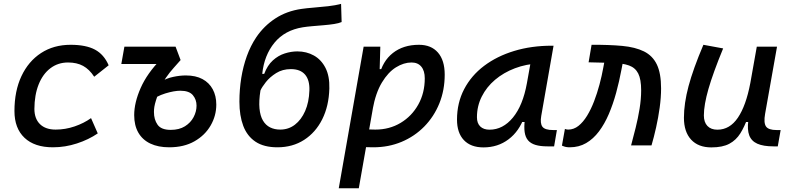

<svg xmlns="http://www.w3.org/2000/svg" viewBox="-20 -762 4142 1006"><path d="M271.5 -83Q322.3 -83 370.8 -99.6Q419.4 -116.2 457 -143.1L492.2 -63Q444.3 -30.3 382.8 -10.3Q321.3 9.8 257.3 9.8Q161.1 9.8 108.4 -40Q55.7 -89.8 55.7 -180.2Q55.7 -285.2 92.3 -363Q128.9 -440.9 195.1 -484.1Q261.2 -527.3 350.1 -527.3Q430.2 -527.3 477.5 -502Q524.9 -476.6 549.3 -419.9L473.6 -359.9Q448.2 -398.9 415.5 -416.7Q382.8 -434.6 336.4 -434.6Q283.7 -434.6 243.9 -404.3Q204.1 -374 182.4 -319.3Q160.6 -264.6 160.2 -190.9Q160.6 -139.6 189.7 -111.3Q218.8 -83 271.5 -83Z M866.7 9.8Q808.6 9.8 767.6 -9.8Q726.6 -29.3 704.8 -67.1Q683.1 -105 683.1 -158.7Q683.1 -224.1 717 -301Q751 -377.9 822.8 -451.2L883.8 -426.8H615.7L631.8 -517.6H899.9L926.3 -447.3Q910.2 -428.7 889.9 -406.2Q869.6 -383.8 849.9 -355.5Q830.1 -327.1 815.4 -291Q803.7 -257.3 797.4 -236.8Q791 -216.3 788.8 -202.6Q786.6 -189 786.6 -175.3Q786.6 -135.3 805.7 -108.4Q824.7 -81.5 874.5 -81.5Q918.9 -81.5 949 -100.3Q979 -119.1 994.4 -148.4Q1009.8 -177.7 1009.8 -208.5Q1009.8 -240.2 990.5 -263.4Q971.2 -286.6 924.8 -286.6Q892.6 -286.6 846.2 -272.5Q799.8 -258.3 757.3 -226.1L792 -355.5L824.2 -334.5Q852.1 -351.6 887.2 -359.1Q922.4 -366.7 953.6 -366.7Q1005.4 -366.7 1040.8 -347.7Q1076.2 -328.6 1094.7 -294.2Q1113.3 -259.8 1113.3 -213.9Q1113.3 -155.8 1083.7 -104.5Q1054.2 -53.2 999 -21.7Q943.8 9.8 866.7 9.8Z M1433.6 9.8Q1362.8 9.8 1318.8 -19.5Q1274.9 -48.8 1254.6 -102.5Q1234.4 -156.2 1234.4 -229Q1234.4 -293 1244.1 -353.5Q1253.9 -414.1 1273.4 -468.3Q1293 -522.5 1322.8 -566.9Q1363.3 -626.5 1422.6 -665.3Q1481.9 -704.1 1559.6 -715.3Q1586.4 -719.2 1624 -722.2Q1661.6 -725.1 1700 -729.5Q1738.3 -733.9 1767.1 -741.7L1770 -646.5Q1755.4 -640.1 1730.5 -636.2Q1705.6 -632.3 1676 -629.9Q1646.5 -627.4 1617.7 -625Q1588.9 -622.6 1566.9 -619.1Q1472.2 -604 1418.2 -538.3Q1364.3 -472.7 1354 -375H1364.3Q1381.3 -419.9 1409.7 -445.6Q1438 -471.2 1471.7 -481.9Q1505.4 -492.7 1538.1 -492.7Q1585.9 -492.7 1624.5 -471.2Q1663.1 -449.7 1685.3 -406.5Q1707.5 -363.3 1705.6 -297.9Q1703.1 -206.5 1668.5 -137.2Q1633.8 -67.9 1573.5 -29.1Q1513.2 9.8 1433.6 9.8ZM1448.2 -83Q1491.7 -83 1525.1 -108.6Q1558.6 -134.3 1578.9 -180.4Q1599.1 -226.6 1601.1 -288.1Q1603 -342.3 1578.4 -371.1Q1553.7 -399.9 1503.9 -399.9Q1460.4 -399.9 1427.2 -379.2Q1394 -358.4 1373 -331.8Q1352.1 -305.2 1344.7 -288.1Q1335.9 -232.9 1339.6 -193.8Q1343.3 -154.8 1357.7 -130.4Q1372.1 -106 1395.3 -94.5Q1418.5 -83 1448.2 -83Z M1859.9 224.6H1754.9L1885.3 -517.6H1972.7L1969.2 -395ZM1936 9.8Q1900.4 9.8 1865.2 7.1Q1830.1 4.4 1794.4 -0.5L1843.3 -95.2Q1875 -83 1946.8 -83Q2020.5 -83 2079.1 -118.2Q2137.7 -153.3 2171.6 -214.1Q2205.6 -274.9 2205.6 -351.6Q2205.6 -391.1 2187.5 -412.8Q2169.4 -434.6 2136.2 -434.6Q2095.7 -434.6 2054.7 -409.2Q2013.7 -383.8 1981 -329.6Q1948.2 -275.4 1932.6 -189.5L1951.7 -399.9H1994.1L1966.3 -362.8Q1983.9 -441.4 2038.6 -484.4Q2093.3 -527.3 2175.3 -527.3Q2239.3 -527.3 2274.7 -486.6Q2310.1 -445.8 2310.1 -371.1Q2310.1 -289.6 2282 -220.2Q2253.9 -150.9 2203.1 -99.1Q2152.3 -47.4 2084.2 -18.8Q2016.1 9.8 1936 9.8Z M2513.2 10.3Q2446.8 10.3 2410.6 -27.8Q2374.5 -65.9 2374.5 -135.3Q2374.5 -223.1 2411.9 -294.7Q2449.2 -366.2 2516.6 -417Q2584 -467.8 2674.3 -495.1Q2764.6 -522.5 2870.6 -522.5H2880.4L2815.9 -154.8Q2809.1 -115.7 2822 -98.1Q2835 -80.6 2877.9 -80.6H2897.9L2883.3 4.9H2848.6Q2811 4.9 2785.9 -2.7Q2760.7 -10.3 2746.8 -26.6Q2732.9 -43 2729 -69.8Q2725.1 -96.7 2730 -135.3L2758.3 -122.6H2701.7L2727.5 -150.9Q2700.7 -74.2 2644.5 -32Q2588.4 10.3 2513.2 10.3ZM2544.9 -82.5Q2615.2 -82.5 2667.5 -146Q2719.7 -209.5 2740.7 -325.7L2766.1 -467.3L2805.7 -429.7Q2737.3 -426.8 2678 -404.3Q2618.7 -381.8 2574 -344Q2529.3 -306.2 2504.2 -256.1Q2479 -206.1 2479 -147.5Q2479 -116.2 2496.3 -99.4Q2513.7 -82.5 2544.9 -82.5Z M3286.6 0Q3298.3 -43 3310.5 -92.3Q3322.8 -141.6 3331.1 -192.1Q3339.4 -242.7 3339.4 -288.6Q3339.4 -346.7 3324 -377Q3308.6 -407.2 3275.9 -418.9Q3243.2 -430.7 3190.7 -432.4Q3138.2 -434.1 3064 -435.5L3079.6 -527.3Q3171.9 -527.8 3240.2 -521.5Q3308.6 -515.1 3354 -492.7Q3399.4 -470.2 3421.6 -424.1Q3443.8 -377.9 3443.8 -298.8Q3443.8 -251.5 3436.5 -198.5Q3429.2 -145.5 3417.7 -94.2Q3406.2 -43 3393.6 0ZM2964.8 9.8Q2954.1 9.8 2945.3 8.1Q2936.5 6.3 2924.3 1L2939.9 -86.4Q2947.3 -84.5 2949.2 -83.7Q2951.2 -83 2957 -83Q2986.3 -83 3011 -102.5Q3035.6 -122.1 3056.2 -155.8Q3076.7 -189.5 3092.8 -231.4Q3108.9 -273.4 3121.1 -319.1Q3133.3 -364.7 3141.1 -408.2L3147.5 -442.4L3243.7 -436.5L3236.3 -397.9Q3224.6 -335.4 3208.3 -275.6Q3191.9 -215.8 3169.9 -164.3Q3147.9 -112.8 3118.4 -73.5Q3088.9 -34.2 3051 -12.2Q3013.2 9.8 2964.8 9.8Z M3707 10.3Q3638.7 10.3 3601.1 -30.5Q3563.5 -71.3 3563.5 -145Q3563.5 -219.7 3587.6 -310.3Q3611.8 -400.9 3665.5 -527.3L3769 -508.3Q3715.8 -378.9 3691.9 -295.7Q3668 -212.4 3668 -157.2Q3668 -121.6 3686.5 -102.1Q3705.1 -82.5 3738.8 -82.5Q3803.7 -82.5 3846.2 -145.3Q3888.7 -208 3911.1 -325.7L3902.3 -122.6H3870.1L3897.9 -146Q3880.9 -98.1 3858.9 -63Q3836.9 -27.8 3801.5 -8.8Q3766.1 10.3 3707 10.3ZM4032.2 4.9Q3979.5 4.9 3948.2 -9Q3917 -22.9 3905.8 -52.7Q3894.5 -82.5 3900.9 -129.9L3895 -234.9L3945.3 -517.6H4051.3L3988.8 -165.5Q3980.5 -118.7 3993.4 -99.6Q4006.3 -80.6 4049.3 -80.6H4070.3L4055.2 4.9Z"/></svg>

Font: Cascadia Code
Style: Italic
Weight: 400
Italic angle: -10°
Designer: Aaron Bell
Foundry: Saja Typeworks
Version: Version 2407.024